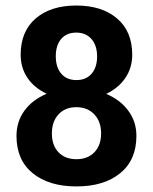

<svg xmlns="http://www.w3.org/2000/svg" viewBox="-20 -668 557 699"><path d="M168.9 -182.1Q168.9 -138.7 193.1 -113.5Q217.3 -88.4 258.3 -88.4Q299.3 -88.4 323.7 -113.8Q348.1 -139.2 348.1 -182.4Q348.1 -225.6 323.2 -251.7Q298.3 -277.8 257.8 -277.8Q217.3 -277.8 193.1 -251.7Q168.9 -225.6 168.9 -182.1ZM183.1 -463.1Q183.1 -422.9 203.1 -399.7Q223.1 -376.5 258.3 -376.5Q293.5 -376.5 313.5 -399.7Q333.5 -422.9 333.5 -462.6Q333.5 -502.4 313 -525.9Q292.5 -549.3 257.6 -549.3Q222.7 -549.3 202.9 -526.4Q183.1 -503.4 183.1 -463.1ZM461.4 -468.8Q461.4 -421.4 436.5 -384.5Q411.6 -347.7 366.7 -326.2Q418.5 -304.2 447.5 -264.4Q476.6 -224.6 476.6 -173.3Q476.6 -85.4 417.5 -37.4Q358.4 10.7 258.3 10.7Q158.2 10.7 99.1 -37.4Q40 -85.4 40 -173.3Q40 -225.1 68.8 -264.9Q97.7 -304.7 149.9 -326.7Q104.5 -348.1 79.8 -384.8Q55.2 -421.4 55.2 -468.8Q55.2 -553.7 109.9 -600.8Q164.6 -647.9 257.8 -647.9Q351.1 -647.9 406.2 -600.8Q461.4 -553.7 461.4 -468.8Z"/></svg>

Font: Yantramanav
Style: Bold
Weight: 700
Version: Version 1.001;PS 1.0;hotconv 1.0.72;makeotf.lib2.5.5900; ttf